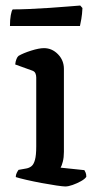

<svg xmlns="http://www.w3.org/2000/svg" viewBox="-20 -674 353 694"><path d="M216 0Q208 0 184 -3.5Q160 -7 130.5 -12.5Q101 -18 75 -24Q49 -30 37 -34Q37 -42 40.5 -49Q44 -56 47 -60L75 -65Q86 -67 94 -73.5Q102 -80 106.5 -96.5Q111 -113 111 -145V-394Q111 -402 108 -409Q105 -416 96 -419L35 -441Q36 -452 39.5 -460.5Q43 -469 47 -472Q64 -482 92.5 -491Q121 -500 139 -500Q168 -500 189.5 -478Q211 -456 211 -425V-125Q211 -105 207 -89.5Q203 -74 199 -68L285 -59Q287 -56 289.5 -50Q292 -44 292 -35Q287 -27 272.5 -19Q258 -11 242.5 -5.5Q227 0 216 0ZM16 -580Q16 -603 19 -619.5Q22 -636 26 -640Q51 -640 86.5 -641.5Q122 -643 159 -645.5Q196 -648 226 -650.5Q256 -653 270 -654L278 -645Q277 -623 274 -605.5Q271 -588 269 -580Z"/></svg>

Font: Texturina 12pt Medium
Style: Regular
Weight: 500
Designer: Guillermo Torres Carreño
Foundry: Omnibus-Type
Version: Version 1.002